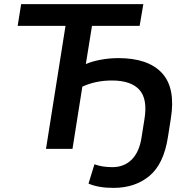

<svg xmlns="http://www.w3.org/2000/svg" viewBox="-20 -725 922 935"><path d="M533 190Q459 190 411 169L440 75Q477 89 527 89Q584 89 621 52.5Q658 16 669 -54L683 -142Q700 -242 659 -287.5Q618 -333 525 -333Q446 -333 381 -303L333 0H204L299 -599H66L83 -705H678L660 -599H428L398 -413Q427 -426 470 -434Q513 -442 556 -442Q702 -442 769 -369Q836 -296 812 -148L798 -59Q778 73 708 131.5Q638 190 533 190Z"/></svg>

Font: Mulish
Style: Bold Italic
Weight: 700
Italic angle: -9°
Designer: Vernon Adams
Foundry: Vernon Adams
Version: Version 3.603; ttfautohint (v1.8.3)